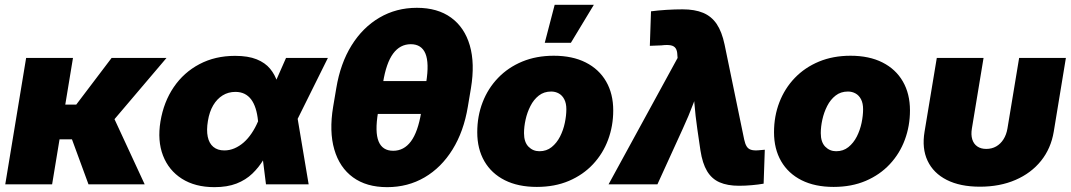

<svg xmlns="http://www.w3.org/2000/svg" viewBox="-20 -772 4485 804"><path d="M285.6 -529.3 198.2 0H2L89.4 -529.3ZM677.2 -529.3 387.7 -188.5H199.2L212.4 -334H299.3L447.3 -529.3ZM350.6 0 277.8 -198.2 457 -278.3 585.9 0Z M877.9 11.7Q797.4 11.7 741.9 -23.4Q686.5 -58.6 662.6 -120.6Q638.7 -182.6 651.9 -263.2Q665.5 -345.2 707.5 -407Q749.5 -468.8 815.2 -503.4Q880.9 -538.1 964.4 -538.1Q1019 -538.1 1054.7 -523.7Q1090.3 -509.3 1111.1 -484.1Q1131.8 -459 1141.8 -426.8Q1151.9 -394.5 1154.8 -359.4H1194.8L1225.1 -282.7L1272.5 0H1093.8L1060.5 -265.6Q1057.6 -295.4 1050.3 -318.1Q1043 -340.8 1031.5 -356Q1020 -371.1 1003.7 -379.2Q987.3 -387.2 965.8 -387.2Q936 -387.2 912.4 -372.6Q888.7 -357.9 872.8 -331.1Q856.9 -304.2 850.6 -265.6Q844.2 -227.1 849.9 -199.5Q855.5 -171.9 873.3 -157Q891.1 -142.1 919.4 -142.1Q941.4 -142.1 961.9 -150.9Q982.4 -159.7 1000.5 -175.5Q1018.6 -191.4 1033.7 -213.9Q1048.8 -236.3 1060.1 -262.7L1177.7 -529.3H1353L1220.7 -262.7L1162.6 -177.7H1121.1Q1105 -139.6 1084.7 -105.7Q1064.5 -71.8 1036.9 -45.2Q1009.3 -18.6 970.5 -3.4Q931.6 11.7 877.9 11.7Z M1601.1 11.7Q1514.6 11.7 1458.3 -29.3Q1401.9 -70.3 1379.9 -146Q1357.9 -221.7 1375 -324.7L1388.2 -402.8Q1405.3 -506.3 1452.1 -581.8Q1499 -657.2 1569.1 -698.2Q1639.2 -739.3 1725.6 -739.3Q1812.5 -739.3 1868.9 -698.2Q1925.3 -657.2 1947.3 -581.8Q1969.2 -506.3 1952.1 -402.8L1939 -324.7Q1921.9 -221.7 1875 -146Q1828.1 -70.3 1758.1 -29.3Q1688 11.7 1601.1 11.7ZM1626.5 -140.6Q1671.4 -140.6 1700.7 -179.9Q1730 -219.2 1743.7 -301.3L1764.6 -426.3Q1777.8 -508.3 1761.5 -547.6Q1745.1 -586.9 1700.2 -586.9Q1655.3 -586.9 1626.2 -547.6Q1597.2 -508.3 1584 -426.3L1563 -301.3Q1549.3 -219.2 1565.4 -179.9Q1581.5 -140.6 1626.5 -140.6ZM1534.7 -294.9 1557.6 -432.6H1789.6L1766.6 -294.9Z M2228 10.7Q2149.9 10.7 2094 -17.3Q2038.1 -45.4 2008.3 -96.9Q1978.5 -148.4 1978.5 -218.3Q1978.5 -285.6 2001 -343.8Q2023.4 -401.9 2065.7 -445.8Q2107.9 -489.7 2167 -514.2Q2226.1 -538.6 2298.8 -538.6Q2377 -538.6 2432.6 -510.5Q2488.3 -482.4 2518.1 -430.9Q2547.9 -379.4 2547.9 -309.6Q2547.9 -244.6 2526.4 -186.8Q2504.9 -128.9 2463.4 -84.5Q2421.9 -40 2362.5 -14.6Q2303.2 10.7 2228 10.7ZM2238.8 -138.7Q2268.6 -138.7 2290 -156Q2311.5 -173.3 2325.2 -200.2Q2338.9 -227.1 2345.2 -257.6Q2351.6 -288.1 2351.6 -314.5Q2351.6 -339.4 2343 -356Q2334.5 -372.6 2320.1 -380.6Q2305.7 -388.7 2288.1 -388.7Q2257.8 -388.7 2236.3 -371.8Q2214.8 -355 2201.2 -328.1Q2187.5 -301.3 2180.9 -271.2Q2174.3 -241.2 2174.3 -214.4Q2174.3 -176.8 2193.1 -157.7Q2211.9 -138.7 2238.8 -138.7ZM2261.2 -592.8 2302.7 -752H2466.8L2370.6 -592.8Z M2528.3 0 2817.4 -529.3 2816.4 -542Q2815.9 -560.1 2809.3 -569.8Q2802.7 -579.6 2788.3 -582.3Q2773.9 -585 2749.5 -582L2701.2 -580.1L2706.1 -724.6Q2734.9 -728.5 2770.3 -730.7Q2805.7 -732.9 2838.4 -732.9Q2889.2 -732.9 2924.3 -718.3Q2959.5 -703.6 2981.2 -671.4Q3002.9 -639.2 3014.2 -585.4L3096.2 -188Q3100.1 -169.4 3106.7 -158.9Q3113.3 -148.4 3125 -144.8Q3136.7 -141.1 3155.3 -142.6L3182.6 -145L3177.7 -2.9Q3155.8 1 3128.4 3.4Q3101.1 5.9 3074.7 5.9Q3026.4 5.9 2993.4 -8.5Q2960.4 -22.9 2940.9 -55.4Q2921.4 -87.9 2913.1 -142.1L2899.9 -232.4Q2892.1 -285.6 2887.7 -340.6Q2883.3 -395.5 2880.9 -455.1H2927.7Q2904.8 -395.5 2884.3 -340.8Q2863.8 -286.1 2838.9 -232.4L2732.9 0Z M3470.7 10.7Q3392.6 10.7 3336.7 -17.3Q3280.8 -45.4 3251 -96.9Q3221.2 -148.4 3221.2 -218.3Q3221.2 -285.6 3243.7 -343.8Q3266.1 -401.9 3308.3 -445.8Q3350.6 -489.7 3409.7 -514.2Q3468.8 -538.6 3541.5 -538.6Q3619.6 -538.6 3675.3 -510.5Q3731 -482.4 3760.7 -430.9Q3790.5 -379.4 3790.5 -309.6Q3790.5 -244.6 3769 -186.8Q3747.6 -128.9 3706.1 -84.5Q3664.6 -40 3605.2 -14.6Q3545.9 10.7 3470.7 10.7ZM3481.4 -138.7Q3511.2 -138.7 3532.7 -156Q3554.2 -173.3 3567.9 -200.2Q3581.5 -227.1 3587.9 -257.6Q3594.2 -288.1 3594.2 -314.5Q3594.2 -339.4 3585.7 -356Q3577.1 -372.6 3562.7 -380.6Q3548.3 -388.7 3530.8 -388.7Q3500.5 -388.7 3479 -371.8Q3457.5 -355 3443.8 -328.1Q3430.2 -301.3 3423.6 -271.2Q3417 -241.2 3417 -214.4Q3417 -176.8 3435.8 -157.7Q3454.6 -138.7 3481.4 -138.7Z M4083.5 9.8Q4000.5 9.8 3944.6 -18.6Q3888.7 -46.9 3864.3 -98.6Q3839.8 -150.4 3851.6 -220.7L3902.8 -529.3H4098.6L4049.8 -233.9Q4045.4 -208 4051.3 -188.7Q4057.1 -169.4 4072.3 -158.9Q4087.4 -148.4 4109.9 -148.4Q4133.3 -148.4 4151.6 -158.9Q4169.9 -169.4 4182.1 -188.7Q4194.3 -208 4198.7 -233.9L4247.6 -529.3H4443.4L4392.6 -220.7Q4380.9 -150.4 4339.4 -98.6Q4297.9 -46.9 4232.4 -18.6Q4167 9.8 4083.5 9.8Z"/></svg>

Font: Inter 24pt Black
Style: Italic
Weight: 900
Italic angle: -9.3988°
Designer: Rasmus Andersson
Foundry: rsms
Version: Version 4.001;git-66647c0bb